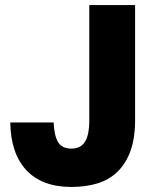

<svg xmlns="http://www.w3.org/2000/svg" viewBox="-20 -720 610 753"><path d="M260.2 13.2Q316.2 13.2 362.3 -0.8Q408.3 -14.8 441 -46.7Q473.7 -78.5 491.8 -128.3Q509.8 -178 509.8 -250V-700H330.2V-250Q330.2 -219.7 325.8 -197.9Q321.5 -176.2 312.2 -162.6Q303 -149 290 -143.1Q277 -137.2 260.2 -137.2Q222.7 -137.2 207.4 -163.3Q192.2 -189.5 190.5 -239.7H20.2Q21.2 -178.8 37 -132.1Q52.8 -85.3 83.2 -52.8Q113.5 -20.2 157.7 -3.5Q201.8 13.2 260.2 13.2Z"/></svg>

Font: Golos Text VF
Style: Regular
Weight: 400
Designer: A.Korolkova, Vitaly Kuzmin
Foundry: ParaType Ltd
Version: Version 2.005